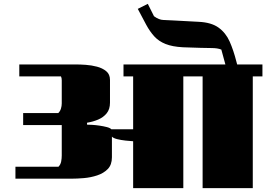

<svg xmlns="http://www.w3.org/2000/svg" viewBox="-20 -975 1380 995"><path d="M620 -579V-641H1148L1127 -718Q1108 -726 1075.5 -726Q1043 -726 1021 -727L928 -730Q873 -733 838 -747Q803 -761 780 -786Q757 -811 737.5 -847Q718 -883 694 -929L746 -955L778 -891Q804 -872 826.5 -871.5Q849 -871 879 -869L1009 -862Q1075 -859 1112.5 -832Q1150 -805 1170 -760Q1190 -715 1205 -656L1209 -641H1340V-579H1290V0H1030V-579H930V0H670V-243Q654 -244 630.5 -246.5Q607 -249 587 -254Q567 -259 560 -267V-160Q560 -121 538.5 -99Q517 -77 483.5 -66Q450 -55 414.5 -52Q379 -49 350 -49H60V-111H283Q294 -122 297 -138Q300 -154 300 -169V-327H100V-389H282Q292 -399 296 -412.5Q300 -426 300 -439V-559Q300 -571 296 -579H80V-641H375Q395 -641 424.5 -639Q454 -637 482.5 -629.5Q511 -622 530.5 -606Q550 -590 550 -561V-443Q550 -409 533 -388Q516 -367 489 -355.5Q462 -344 431 -339V-329Q439 -329 457 -328Q475 -327 495.5 -324Q516 -321 533.5 -316.5Q551 -312 557 -305H670V-579Z"/></svg>

Font: Gajraj One
Style: Regular
Weight: 400
Designer: Saurabh Sharma
Foundry: Saurabh Sharma
Version: Version 1.000